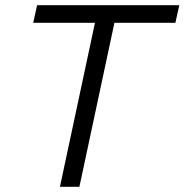

<svg xmlns="http://www.w3.org/2000/svg" viewBox="-20 -720 711 740"><path d="M211 0 346 -632H108L123 -700H671L656 -632H421L286 0Z"/></svg>

Font: Red Hat Text
Style: Italic
Weight: 400
Italic angle: -12°
Designer: Pentagram, MCKL
Foundry: Pentagram, MCKL
Version: Version 1.023